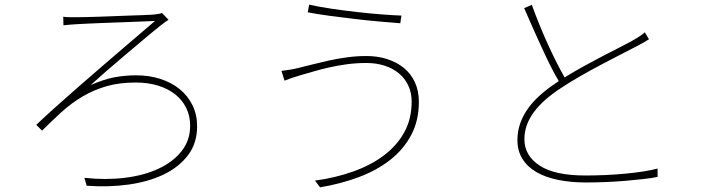

<svg xmlns="http://www.w3.org/2000/svg" viewBox="-20 -777 3040 826"><path d="M252 -705Q266 -703 280 -703Q294 -703 310 -703Q323 -703 348 -703.5Q373 -704 404.5 -705Q436 -706 470.5 -707.5Q505 -709 537.5 -710Q570 -711 596.5 -712Q623 -713 638 -714Q646 -715 657.5 -716.5Q669 -718 677 -721L705 -692Q700 -689 689 -681Q678 -673 673 -669Q639 -642 597.5 -607Q556 -572 514 -536.5Q472 -501 434 -468Q396 -435 370 -411Q427 -436 472.5 -444.5Q518 -453 566 -453Q622 -453 670 -437.5Q718 -422 753 -393.5Q788 -365 808 -324.5Q828 -284 828 -234Q828 -161 789 -109.5Q750 -58 684.5 -26.5Q619 5 533 17Q447 29 353 22L343 -12Q434 -2 516.5 -12Q599 -22 661.5 -51Q724 -80 761 -126.5Q798 -173 798 -236Q798 -278 781.5 -312Q765 -346 734.5 -370.5Q704 -395 660.5 -408.5Q617 -422 564 -422Q493 -422 438 -406Q383 -390 335.5 -362Q288 -334 246 -296Q204 -258 161 -215L136 -240Q175 -277 222 -319Q269 -361 318 -404Q367 -447 416 -489Q465 -531 508.5 -568.5Q552 -606 588 -636.5Q624 -667 647 -687Q630 -686 602 -685Q574 -684 540.5 -682.5Q507 -681 472 -680Q437 -679 405.5 -677.5Q374 -676 349 -675Q324 -674 311 -673Q297 -672 282 -671Q267 -670 253 -668L252 -705Z M1751 -340Q1751 -378 1736.5 -409Q1722 -440 1696 -461.5Q1670 -483 1634.5 -494.5Q1599 -506 1557 -506Q1512 -506 1472 -500.5Q1432 -495 1396.5 -487Q1361 -479 1330.5 -470Q1300 -461 1275 -454Q1251 -447 1235 -441.5Q1219 -436 1204 -430L1191 -472Q1208 -474 1226.5 -477Q1245 -480 1265 -485Q1290 -491 1323 -499.5Q1356 -508 1394.5 -516.5Q1433 -525 1474 -530.5Q1515 -536 1557 -536Q1604 -536 1645 -523Q1686 -510 1716.5 -485.5Q1747 -461 1764.5 -424Q1782 -387 1782 -339Q1782 -258 1749 -196Q1716 -134 1658.5 -89Q1601 -44 1523.5 -15Q1446 14 1357 29L1335 0Q1423 -12 1499 -39Q1575 -66 1631 -108Q1687 -150 1719 -207.5Q1751 -265 1751 -340ZM1310 -757Q1349 -748 1403 -740Q1457 -732 1513.5 -725.5Q1570 -719 1622 -715Q1674 -711 1707 -710L1702 -677Q1663 -680 1611.5 -684.5Q1560 -689 1505.5 -695.5Q1451 -702 1398 -709Q1345 -716 1304 -724Z M2772 -608Q2761 -601 2748.5 -594Q2736 -587 2719 -578Q2692 -564 2652 -543.5Q2612 -523 2567.5 -499.5Q2523 -476 2477.5 -450Q2432 -424 2393 -398Q2316 -348 2276 -293.5Q2236 -239 2236 -178Q2236 -108 2301 -65Q2366 -22 2498 -22Q2541 -22 2585.5 -24Q2630 -26 2671.5 -30Q2713 -34 2748.5 -39.5Q2784 -45 2809 -52V-16Q2785 -11 2750.5 -7Q2716 -3 2675.5 0.5Q2635 4 2590.5 6Q2546 8 2501 8Q2436 8 2381.5 -3Q2327 -14 2288 -36.5Q2249 -59 2227.5 -93.5Q2206 -128 2206 -175Q2206 -242 2246.5 -303Q2287 -364 2375 -422L2384 -428Q2367 -456 2348.5 -493Q2330 -530 2311 -571.5Q2292 -613 2272.5 -656.5Q2253 -700 2235 -742L2268 -756Q2299 -670 2337 -586.5Q2375 -503 2409 -444Q2448 -468 2490.5 -491.5Q2533 -515 2572.5 -535.5Q2612 -556 2646.5 -573.5Q2681 -591 2704 -604Q2719 -613 2731 -620.5Q2743 -628 2754 -638Z"/></svg>

Font: SpoqaHanSans
Style: Thin
Weight: 250
Designer: [Spoqa Han Sans] Dong-huui Kim \uAE40 \uB3D9 \uD718   [Noto Sans] Ryoko NISHIZUKA \u897F \u585A \u6DBC \u5B50  (kana & i
Foundry: Spoqa (http://bi.spoqa.com)
Version: Version 1.004;PS 1.004;hotconv 1.0.82;makeotf.lib2.5.63406